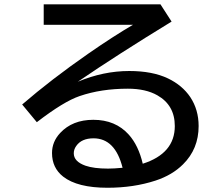

<svg xmlns="http://www.w3.org/2000/svg" viewBox="-20 -821 1040 901"><path d="M185.1 -800.8H732.9L785.2 -719.7Q531.2 -564.5 345.2 -437.5Q465.3 -487.8 586.4 -487.8Q695.3 -487.8 768.1 -453.1Q835.4 -420.9 873 -365.2Q912.1 -306.2 912.1 -229.5Q912.1 -122.1 838.9 -49.8Q788.6 0.5 710 26.4Q606.9 60.1 484.4 60.1Q343.3 60.1 276.4 7.8Q224.1 -33.2 224.1 -103Q224.1 -155.8 262.2 -196.8Q319.8 -258.8 418 -258.8Q522 -258.8 584.5 -189Q629.9 -138.2 649.9 -52.7Q800.3 -100.6 800.3 -229.5Q800.3 -327.1 718.8 -373.5Q664.1 -404.8 580.1 -404.8Q454.6 -404.8 353.5 -370.1Q278.8 -344.7 152.8 -247.6L84 -330.6Q219.7 -447.8 393.1 -568.4Q512.7 -651.4 604 -704.6H185.1ZM555.2 -33.7Q520.5 -171.9 418.9 -171.9Q362.8 -171.9 337.9 -136.2Q326.2 -120.1 326.2 -101.6Q326.2 -63 380.9 -43.5Q420.4 -29.8 486.8 -29.8Q515.1 -29.8 555.2 -33.7Z"/></svg>

Font: BIZ UDGothic
Style: Bold
Weight: 700
Monospace: yes
Designer: TypeBank Co., Ltd.
Foundry: Morisawa Inc.
Version: Version 1.05